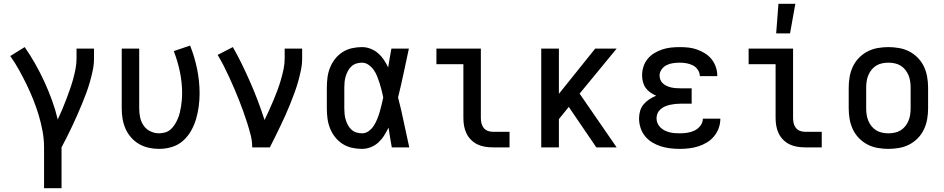

<svg xmlns="http://www.w3.org/2000/svg" viewBox="-20 -776 4972 1011"><path d="M212 215V0Q212 -43 204 -86Q196 -129 183.5 -170.5Q171 -212 155 -252Q139 -292 120 -331Q101 -370 80 -408Q59 -446 34 -481L110 -528Q140 -485 166 -439Q192 -393 214 -345Q236 -297 254 -247.5Q272 -198 284 -147Q296 -172 307 -198Q318 -224 328 -250.5Q338 -277 347.5 -303.5Q357 -330 364.5 -357Q372 -384 377.5 -412Q383 -440 383 -468V-520H475V-468Q475 -437 468.5 -406Q462 -375 453.5 -345Q445 -315 434 -285.5Q423 -256 411 -227Q399 -198 386.5 -169.5Q374 -141 360.5 -112.5Q347 -84 333 -56Q319 -28 304 0V215Z M818 8Q790 8 763 2Q736 -4 712.5 -17.5Q689 -31 670.5 -52Q652 -73 641 -98Q630 -123 625.5 -150Q621 -177 621 -205V-520H713V-205Q713 -181 718 -157.5Q723 -134 736.5 -114.5Q750 -95 772 -84.5Q794 -74 817 -74Q834 -74 850.5 -79Q867 -84 879.5 -95.5Q892 -107 901 -121.5Q910 -136 916.5 -151.5Q923 -167 927 -183.5Q931 -200 933.5 -216.5Q936 -233 937.5 -250Q939 -267 939 -284Q939 -341 927.5 -397Q916 -453 895 -507L981 -536Q1005 -476 1018 -412Q1031 -348 1031 -284Q1031 -250 1026.5 -216Q1022 -182 1012.5 -149.5Q1003 -117 986 -87Q969 -57 943.5 -34.5Q918 -12 885 -2Q852 8 818 8Z M1308 0Q1308 -33 1300 -64.5Q1292 -96 1282 -127.5Q1272 -159 1261 -189.5Q1250 -220 1238 -250.5Q1226 -281 1213 -311Q1200 -341 1186.5 -370.5Q1173 -400 1158 -429.5Q1143 -459 1126 -487L1206 -528Q1232 -483 1255 -435.5Q1278 -388 1299 -340Q1320 -292 1338.5 -243Q1357 -194 1373 -144Q1385 -169 1397 -195.5Q1409 -222 1420 -248Q1431 -274 1441 -301Q1451 -328 1459 -355.5Q1467 -383 1473 -411Q1479 -439 1479 -468V-520H1571V-468Q1571 -437 1564.5 -406Q1558 -375 1549.5 -345Q1541 -315 1530 -285.5Q1519 -256 1507.5 -227Q1496 -198 1483 -169.5Q1470 -141 1456.5 -112.5Q1443 -84 1429 -56Q1415 -28 1401 0Z M1886 8Q1859 8 1832.5 2Q1806 -4 1783.5 -18.5Q1761 -33 1744.5 -54Q1728 -75 1718 -100Q1708 -125 1704.5 -151.5Q1701 -178 1701 -205V-315Q1701 -342 1704.5 -368.5Q1708 -395 1718 -420Q1728 -445 1744.5 -466Q1761 -487 1783.5 -501.5Q1806 -516 1832.5 -522Q1859 -528 1886 -528Q1909 -528 1931 -519.5Q1953 -511 1970.5 -496Q1988 -481 2001 -461.5Q2014 -442 2024 -421Q2028 -445 2032 -470Q2036 -495 2041 -520H2133Q2119 -456 2105.5 -391.5Q2092 -327 2076 -263Q2093 -198 2106.5 -132Q2120 -66 2135 0H2043Q2038 -26 2034 -52Q2030 -78 2026 -104Q2015 -82 2002.5 -62Q1990 -42 1972.5 -26Q1955 -10 1932.5 -1Q1910 8 1886 8ZM1886 -74Q1906 -74 1922 -86Q1938 -98 1948.5 -114.5Q1959 -131 1966.5 -149.5Q1974 -168 1979.5 -187Q1985 -206 1989.5 -225Q1994 -244 1998 -263Q1994 -282 1989.5 -300.5Q1985 -319 1979 -337.5Q1973 -356 1966 -374Q1959 -392 1948 -407.5Q1937 -423 1921 -434.5Q1905 -446 1886 -446Q1871 -446 1856.5 -441.5Q1842 -437 1830.5 -426.5Q1819 -416 1812 -402.5Q1805 -389 1800.5 -374.5Q1796 -360 1794.5 -345Q1793 -330 1793 -315V-205Q1793 -190 1794.5 -175Q1796 -160 1800.5 -145.5Q1805 -131 1812 -117.5Q1819 -104 1830.5 -93.5Q1842 -83 1856.5 -78.5Q1871 -74 1886 -74Z M2575 0Q2554 0 2533 -3.5Q2512 -7 2493.5 -16Q2475 -25 2460 -40Q2445 -55 2436 -74Q2427 -93 2423.5 -113.5Q2420 -134 2420 -155V-438H2278V-520H2512V-155Q2512 -141 2515 -127.5Q2518 -114 2526.5 -103Q2535 -92 2548 -87Q2561 -82 2575 -82H2663V0Z M3120 0 2975 -213 2923 -149V0H2830V-520H2923V-282L3114 -520H3227L3032 -283L3227 0Z M3560 8Q3534 8 3509 5Q3484 2 3460 -5.5Q3436 -13 3414.5 -26Q3393 -39 3377 -58.5Q3361 -78 3353 -102.5Q3345 -127 3345 -152Q3345 -172 3350.5 -191.5Q3356 -211 3369 -226.5Q3382 -242 3399 -253Q3416 -264 3435 -272Q3419 -279 3404.5 -289Q3390 -299 3380 -313Q3370 -327 3365.5 -344Q3361 -361 3361 -379Q3361 -402 3368 -424.5Q3375 -447 3390 -465.5Q3405 -484 3425 -496Q3445 -508 3467 -515.5Q3489 -523 3512.5 -525.5Q3536 -528 3559 -528Q3583 -528 3606 -525.5Q3629 -523 3651 -515Q3673 -507 3693 -494.5Q3713 -482 3727.5 -463.5Q3742 -445 3749.5 -422.5Q3757 -400 3757 -377V-375H3665Q3665 -393 3654.5 -408.5Q3644 -424 3628 -432Q3612 -440 3594.5 -443Q3577 -446 3559 -446Q3542 -446 3524 -443.5Q3506 -441 3490 -433Q3474 -425 3463.5 -410Q3453 -395 3453 -378Q3453 -366 3458 -354.5Q3463 -343 3472 -335.5Q3481 -328 3492 -323Q3503 -318 3514.5 -315.5Q3526 -313 3538 -312Q3550 -311 3562 -311H3622V-230H3562Q3548 -230 3534.5 -228.5Q3521 -227 3507.5 -224Q3494 -221 3481.5 -215.5Q3469 -210 3458.5 -201Q3448 -192 3442.5 -179.5Q3437 -167 3437 -153Q3437 -139 3442.5 -126.5Q3448 -114 3458 -104.5Q3468 -95 3480 -89Q3492 -83 3505.5 -79.5Q3519 -76 3532.5 -75Q3546 -74 3560 -74Q3580 -74 3599.5 -77Q3619 -80 3637 -88.5Q3655 -97 3668 -114Q3681 -131 3681 -151H3773V-150Q3773 -125 3764.5 -101.5Q3756 -78 3740 -58.5Q3724 -39 3702.5 -26Q3681 -13 3657.5 -5.5Q3634 2 3609 5Q3584 8 3560 8Z M4219 0Q4198 0 4177 -3.5Q4156 -7 4137.5 -16Q4119 -25 4104 -40Q4089 -55 4080 -74Q4071 -93 4067.5 -113.5Q4064 -134 4064 -155V-438H3922V-520H4156V-155Q4156 -141 4159 -127.5Q4162 -114 4170.5 -103Q4179 -92 4192 -87Q4205 -82 4219 -82H4307V0ZM4067 -600 4079 -756H4168L4140 -600Z M4658 8Q4630 8 4601.5 3Q4573 -2 4548 -15Q4523 -28 4503 -48.5Q4483 -69 4471 -94.5Q4459 -120 4454 -148Q4449 -176 4449 -205V-315Q4449 -344 4454 -372Q4459 -400 4471 -425.5Q4483 -451 4503 -471.5Q4523 -492 4548 -505Q4573 -518 4601.5 -523Q4630 -528 4658 -528Q4686 -528 4714.5 -523Q4743 -518 4768 -505Q4793 -492 4813 -471.5Q4833 -451 4845 -425.5Q4857 -400 4862 -372Q4867 -344 4867 -315V-205Q4867 -176 4862 -148Q4857 -120 4845 -94.5Q4833 -69 4813 -48.5Q4793 -28 4768 -15Q4743 -2 4714.5 3Q4686 8 4658 8ZM4658 -74Q4675 -74 4691.5 -77.5Q4708 -81 4722 -89.5Q4736 -98 4746.5 -111Q4757 -124 4763.5 -139.5Q4770 -155 4772.5 -171.5Q4775 -188 4775 -205V-315Q4775 -332 4772.5 -348.5Q4770 -365 4763.5 -380.5Q4757 -396 4746.5 -409Q4736 -422 4722 -430.5Q4708 -439 4691.5 -442.5Q4675 -446 4658 -446Q4641 -446 4624.5 -442.5Q4608 -439 4594 -430.5Q4580 -422 4569.5 -409Q4559 -396 4552.5 -380.5Q4546 -365 4543.5 -348.5Q4541 -332 4541 -315V-205Q4541 -188 4543.5 -171.5Q4546 -155 4552.5 -139.5Q4559 -124 4569.5 -111Q4580 -98 4594 -89.5Q4608 -81 4624.5 -77.5Q4641 -74 4658 -74Z"/></svg>

Font: Iosevka Semi-Condensed Medium
Style: Regular
Weight: 500
Monospace: yes
Designer: Belleve Invis
Foundry: Belleve Invis
Version: Version 27.3.5